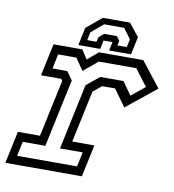

<svg xmlns="http://www.w3.org/2000/svg" viewBox="-81 -760 753 829"><g transform="rotate(10 296.0 -345.0)"><path d="M-2.5 0 27.5 -141H124.5L178 -391.5L172 -399H83.5L113.5 -540H240L265.5 -500L312.5 -540H507L593 -430.5L461.5 -324.5L408.5 -398.5H351.5L314.5 -368L266 -140.5H363L333 0ZM42.2 -38.5H305L318.5 -102.2H219L280.2 -389.8L336.5 -436.2H438.5L478.8 -379.5L538.5 -427.8L483.2 -500.5H319L256.5 -448.5L220.5 -500.5H140.8L127.2 -436.5H192.2L218.2 -400L154.8 -102.2H55.8ZM422.5 -689.5 467 -633.5 450.5 -555.5H354.5L362.5 -593.5H323.5L315.5 -555.5H219.5L236 -633.5L303.5 -689.5ZM401.2 -663H313.8L261 -618.5L253.5 -583H294.5L299 -603.5L320.5 -622.2H377L390.5 -603.5L386 -583H427L434.5 -618.5Z"/></g></svg>

Font: Tourney Thin
Style: Italic
Weight: 100
Italic angle: -12°
Designer: Tyler Finck
Foundry: Etcetera Type Co
Version: Version 1.015